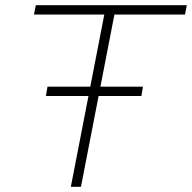

<svg xmlns="http://www.w3.org/2000/svg" viewBox="-20 -720 740 740"><path d="M157 -350 163 -386H531L525 -350ZM253 0 382 -664H111L118 -700H700L693 -664H421L292 0Z"/></svg>

Font: REM Thin
Style: Italic
Weight: 250
Italic angle: -11°
Designer: Octavio Pardo
Foundry: Ashler Design
Version: Version 1.005;gftools[0.9.28]